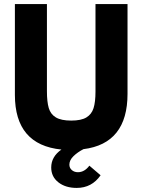

<svg xmlns="http://www.w3.org/2000/svg" viewBox="-20 -717 698 941"><path d="M231 104Q231 51 281 16Q53 -7 53 -252V-697H210V-270Q210 -218 219 -187.5Q228 -157 254 -141.5Q280 -126 329 -126Q378 -126 403.5 -141.5Q429 -157 438.5 -187Q448 -217 448 -268V-697H605V-257Q605 -13 389 14Q360 29 340 48.5Q320 68 320 90Q320 106 332 116.5Q344 127 362 127Q394 127 418 95L473 142Q430 204 356 204Q301 204 266 176.5Q231 149 231 104Z"/></svg>

Font: Hanken Grotesk Black
Style: Regular
Weight: 900
Designer: Alfredo Marco Pradil
Foundry: Hanken Design Co.
Version: Version 3.014